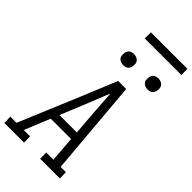

<svg xmlns="http://www.w3.org/2000/svg" viewBox="-347 -1200 1281 1281"><g transform="rotate(45 293.5 -559.5)"><path d="M-12 0 -13 -58H45L226 -490L327 -735H403L461 -58H511L512 0H326L325 -58H393L379 -239H187L113 -58H173L174 0ZM211 -297H375L360 -490Q357 -527 355 -565Q353 -603 350 -640Q335 -603 320 -565Q305 -527 290 -490ZM506 -833Q493 -833 482 -837.5Q471 -842 463 -851Q455 -860 454 -872.5Q453 -885 455 -898Q456 -906 460.5 -914.5Q465 -923 472.5 -928Q480 -933 488.5 -935Q497 -937 505 -937Q518 -937 529.5 -932.5Q541 -928 548.5 -919Q556 -910 557.5 -897.5Q559 -885 556 -872Q555 -864 550.5 -855.5Q546 -847 539 -842Q532 -837 523 -835Q514 -833 506 -833ZM276 -833Q263 -833 252 -837.5Q241 -842 233 -851Q225 -860 224 -872.5Q223 -885 225 -898Q226 -906 230.5 -914.5Q235 -923 242.5 -928Q250 -933 258.5 -935Q267 -937 275 -937Q288 -937 299.5 -932.5Q311 -928 318.5 -919Q326 -910 327.5 -897.5Q329 -885 326 -872Q325 -864 320.5 -855.5Q316 -847 309 -842Q302 -837 293 -835Q284 -833 276 -833ZM252 -1061V-1119H597V-1061Z"/></g></svg>

Font: Iosevka Etoile Light
Style: Italic
Weight: 300
Italic angle: -9°
Designer: Belleve Invis
Foundry: Belleve Invis
Version: Version 22.1.2; ttfautohint (v1.8.4)